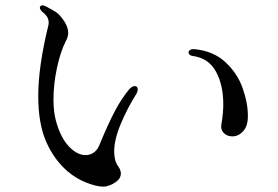

<svg xmlns="http://www.w3.org/2000/svg" viewBox="-20 -690 1040 718"><path d="M233 -49Q182 -93 152.5 -160.5Q123 -228 123 -331Q123 -441 161 -596Q162 -599 162 -606Q162 -619 154.5 -629.5Q147 -640 138 -646Q129 -655 129 -661Q129 -666 133 -668.5Q137 -671 142 -670Q149 -668 171.5 -655.5Q194 -643 201 -635Q235 -598 235 -567Q235 -552 226 -536Q206 -497 193 -436Q180 -375 180 -318Q180 -272 189 -239Q206 -176 237 -143Q268 -110 300 -110Q317 -110 330.5 -119.5Q344 -129 351 -146Q384 -226 409 -273.5Q434 -321 463 -356Q474 -368 484 -368Q495 -368 495 -355Q495 -348 491 -341Q456 -285 431.5 -226.5Q407 -168 407 -123Q407 -88 422 -68Q432 -54 432 -41Q432 -26 420 -15Q408 -4 392.5 2Q377 8 368 8Q341 8 303 -7Q265 -22 233 -49ZM815 -300Q815 -372 787.5 -422.5Q760 -473 699 -481Q693 -482 689 -485.5Q685 -489 685 -494Q685 -500 691.5 -503.5Q698 -507 709 -506Q778 -499 822.5 -458Q867 -417 887 -361.5Q907 -306 907 -256Q907 -219 889.5 -199.5Q872 -180 849 -180Q829 -180 816.5 -193Q804 -206 808 -226Q815 -266 815 -300Z"/></svg>

Font: Hina Mincho
Style: Regular
Weight: 400
Designer: satsuyako
Foundry: satsuyako
Version: Version 1.100